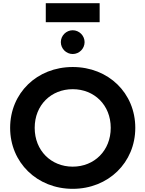

<svg xmlns="http://www.w3.org/2000/svg" viewBox="-20 -1180 918 1212"><path d="M439 12C664 12 834 -154 834 -373C834 -592 665 -757 439 -757C213 -757 44 -592 44 -373C44 -154 214 12 439 12ZM199 -373C199 -517 303 -617 439 -617C575 -617 679 -517 679 -373C679 -229 575 -128 439 -128C303 -128 199 -229 199 -373ZM269 -1040H609V-1160H269ZM364 -914C364 -873 398 -839 439 -839C480 -839 514 -873 514 -914C514 -955 480 -989 439 -989C398 -989 364 -955 364 -914Z"/></svg>

Font: Mluvka ExtraBold
Style: Regular
Weight: 800
Designer: Modified by Jiří Krblich, Original typeface by Gumpita Rahayu
Foundry: Gumpita Rahayu & Jiří Krblich
Version: Version 2.000;Glyphs 3.1.1 (3134)